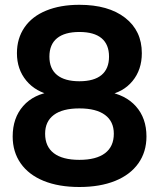

<svg xmlns="http://www.w3.org/2000/svg" viewBox="-20 -749 646 780"><path d="M31.5 -194.6Q31.5 -269.8 74.3 -318.5Q117.2 -367.2 194.3 -377L192.4 -361.3Q124.8 -375.5 86.8 -421.5Q48.8 -467.5 48.8 -533Q48.8 -593 79.5 -637.7Q110.1 -682.4 167.6 -705.9Q225.1 -729.5 302.5 -729.5Q420.4 -729.5 488.3 -676.8Q556.2 -624 556.2 -533Q556.2 -465.6 518.2 -419.6Q480.2 -373.5 414.8 -362.1L412.4 -377Q489.5 -365 532.2 -317Q575 -269 575 -194.6Q575 -131.8 542 -85.3Q509 -38.8 447.6 -14Q386.2 10.7 302.5 10.7Q218.8 10.7 157.7 -14Q96.7 -38.8 64.1 -85.3Q31.5 -131.8 31.5 -194.6ZM442.4 -205.8Q442.4 -255.6 406.6 -282.1Q370.8 -308.6 302.5 -308.6Q234.1 -308.6 198.7 -282.1Q163.3 -255.6 163.3 -205.8Q163.3 -153.6 198.7 -126.6Q234.1 -99.6 302.5 -99.6Q370.8 -99.6 406.6 -126.6Q442.4 -153.6 442.4 -205.8ZM422.9 -519Q422.9 -568.4 392.5 -593.8Q362.1 -619.1 302.5 -619.1Q242.9 -619.1 211.8 -593.8Q180.7 -568.4 180.7 -519Q180.7 -469.7 211.8 -444.3Q242.9 -418.9 302.5 -418.9Q362.1 -418.9 392.5 -444.3Q422.9 -469.7 422.9 -519Z"/></svg>

Font: Min Sans VF VF
Style: Regular
Weight: 400
Designer: Jinseong-Kim, NotoSansCJK, Nunito
Foundry: Jinseong-Kim
Version: Version 1.420;Glyphs 3.1.2 (3151)